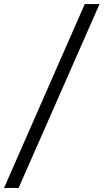

<svg xmlns="http://www.w3.org/2000/svg" viewBox="-68 -720 554 949"><path d="M-48 209 351 -700H424L24 209Z"/></svg>

Font: Red Hat Text
Style: Regular
Weight: 400
Designer: Pentagram, MCKL
Foundry: MCKL
Version: Version 1.030